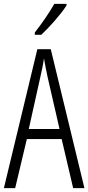

<svg xmlns="http://www.w3.org/2000/svg" viewBox="-20 -967 454 987"><path d="M322 -939V-947H259C231 -898 200 -853 159 -800V-788H192C232 -825 293 -893 322 -939ZM356 0H414L241 -714H172L0 0H58L118 -252H297ZM224 -574 286 -304H128L188 -574C196 -609 202 -637 206 -667C211 -637 217 -609 224 -574Z"/></svg>

Font: Noto Sans Devanagari UI ExtraCondensed Light
Style: Regular
Weight: 300
Width: 2
Designer: Jelle Bosma - Monotype Design Team
Foundry: Monotype Imaging Inc.
Version: Version 2.004